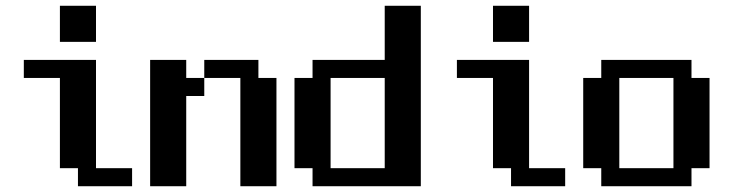

<svg xmlns="http://www.w3.org/2000/svg" viewBox="-20 -645 2540 665"><path d="M62.5 -437.5H312.5V-62.5H437.5V0H250V-62.5H187.5V-375H62.5ZM187.5 -625H312.5V-500H187.5Z M500 -437.5H625V-375H687.5V-437.5H875V-375H937.5V0H812.5V-375H687.5V-312.5H625V0H500Z M1000 -375H1062.5V-437.5H1312.5V-625H1437.5V0H1062.5V-62.5H1000ZM1125 -375V-62.5H1312.5V-375Z M1562.5 -437.5H1812.5V-62.5H1937.5V0H1750V-62.5H1687.5V-375H1562.5ZM1687.5 -625H1812.5V-500H1687.5Z M2000 -375H2062.5V-437.5H2375V-375H2437.5V-62.5H2375V0H2062.5V-62.5H2000ZM2125 -375V-62.5H2312.5V-375Z"/></svg>

Font: NeoDunggeunmo
Style: Regular
Weight: 400
Monospace: yes
Version: Version 1.600